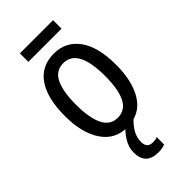

<svg xmlns="http://www.w3.org/2000/svg" viewBox="-277 -740 1027 1027"><g transform="rotate(-45 237.0 -226.5)"><path d="M431 -269Q431 -141 382 -65.5Q333 10 235 10Q144 10 93.5 -65.5Q43 -141 43 -269Q43 -402 92.5 -474.5Q142 -547 238 -547Q327 -547 379 -476Q431 -405 431 -269ZM128 -269Q128 -169 154.5 -115.5Q181 -62 237 -62Q294 -62 320.5 -114.5Q347 -167 347 -269Q347 -370 320 -422.5Q293 -475 237 -475Q180 -475 154 -422.5Q128 -370 128 -269ZM361 -676V-612H110V-676ZM233 117Q233 164 276 164Q288 164 296.5 162.5Q305 161 311 158V214Q301 218 288.5 220.5Q276 223 260 223Q165 223 165 129Q165 90 188.5 52.5Q212 15 247 -13L293 0Q260 33 246.5 60.5Q233 88 233 117Z"/></g></svg>

Font: Avrile Sans Condensed
Style: Regular
Weight: 400
Width: 3
Designer: Monotype Design Team
Foundry: Monotype Imaging Inc.
Version: Version 2.001;September 10, 2019;FontCreator 11.5.0.2425 64-